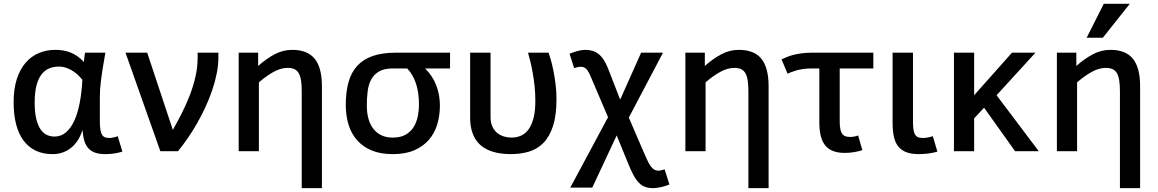

<svg xmlns="http://www.w3.org/2000/svg" viewBox="-20 -786 6019 998"><path d="M616.2 2Q598.6 7.8 575 11.5Q551.3 15.1 527.8 15.1Q496.1 15.1 474.6 7.6Q453.1 0 439.2 -15.4Q425.3 -30.8 418.2 -54.4Q411.1 -78.1 409.2 -109.9Q387.2 -45.9 346.7 -15.4Q306.2 15.1 252.9 15.1Q203.6 15.1 165.8 -2.9Q127.9 -21 102.3 -55.4Q76.7 -89.8 63.7 -140.1Q50.8 -190.4 50.8 -254.9Q50.8 -323.2 67.1 -374.3Q83.5 -425.3 112.5 -459.2Q141.6 -493.2 181.4 -510Q221.2 -526.9 268.1 -526.9Q287.6 -526.9 306.9 -523.9Q326.2 -521 345 -513.7Q363.8 -506.3 381.6 -494.1Q399.4 -481.9 416 -463.9Q417 -477.5 418.7 -490Q420.4 -502.4 421.9 -512.2H527.8Q519 -464.8 513.7 -429.9Q508.3 -395 504.9 -368.4Q501.5 -341.8 500.2 -320.8Q499 -299.8 499 -280.8V-157.2Q499 -129.9 501.7 -112.8Q504.4 -95.7 510.3 -85.9Q516.1 -76.2 525.4 -72.5Q534.7 -68.8 547.9 -68.8Q557.6 -68.8 569.8 -71.5Q582 -74.2 591.8 -78.1ZM263.2 -76.2Q297.4 -76.2 323 -98.1Q348.6 -120.1 366.5 -159.2Q384.3 -198.2 394.5 -252.4Q404.8 -306.6 408.2 -371.1Q382.3 -404.3 350.1 -422.1Q317.9 -439.9 287.1 -439.9Q258.8 -439.9 235.6 -430.4Q212.4 -420.9 195.6 -398.9Q178.7 -377 169.4 -340.8Q160.2 -304.7 160.2 -252Q160.2 -203.6 168 -170.2Q175.8 -136.7 189.5 -115.7Q203.1 -94.7 222.2 -85.4Q241.2 -76.2 263.2 -76.2Z M745.1 -512.2 878.4 -110.8Q901.9 -151.9 925 -197.5Q948.2 -243.2 966.6 -291Q984.9 -338.9 996.1 -387.9Q1007.3 -437 1007.3 -484.9V-512.2H1115.2V-487.8Q1115.2 -447.3 1106.4 -403.6Q1097.7 -359.9 1082.5 -315.7Q1067.4 -271.5 1047.1 -227.8Q1026.9 -184.1 1003.4 -143.3Q980 -102.5 954.8 -66.2Q929.7 -29.8 905.3 0H813.5L632.3 -512.2Z M1653.3 191.9H1548.3V-311Q1548.3 -345.2 1544.7 -368.4Q1541 -391.6 1532.5 -406Q1523.9 -420.4 1509.8 -426.8Q1495.6 -433.1 1474.6 -433.1Q1439.5 -433.1 1401.6 -412.1Q1363.8 -391.1 1325.7 -357.9V0H1220.7V-512.2H1321.8V-442.9Q1362.8 -480 1406.7 -503.4Q1450.7 -526.9 1498.5 -526.9Q1578.1 -526.9 1615.7 -480.7Q1653.3 -434.6 1653.3 -337.9Z M2319.3 -512.2V-430.2H2189.5Q2229 -391.6 2247.8 -342Q2266.6 -292.5 2266.6 -237.8Q2266.6 -186 2252.9 -140.1Q2239.3 -94.2 2209.7 -59.8Q2180.2 -25.4 2133.8 -5.1Q2087.4 15.1 2021.5 15.1Q1958 15.1 1912.1 -3.9Q1866.2 -22.9 1836.2 -57.1Q1806.2 -91.3 1791.7 -138.2Q1777.3 -185.1 1777.3 -240.2Q1777.3 -307.6 1791.5 -358.6Q1805.7 -409.7 1836.7 -443.6Q1867.7 -477.5 1917.2 -494.9Q1966.8 -512.2 2037.6 -512.2ZM2021.5 -430.2Q1976.6 -430.2 1949.7 -414.3Q1922.9 -398.4 1908.9 -371.8Q1895 -345.2 1890.9 -310.1Q1886.7 -274.9 1886.7 -236.8Q1886.7 -200.2 1895 -169.7Q1903.3 -139.2 1920.2 -117.2Q1937 -95.2 1962.2 -83Q1987.3 -70.8 2021.5 -70.8Q2061.5 -70.8 2087.9 -85.7Q2114.3 -100.6 2129.6 -125Q2145 -149.4 2151.4 -180.4Q2157.7 -211.4 2157.7 -244.1Q2157.7 -304.7 2142.3 -351.6Q2127 -398.4 2096.7 -430.2Z M2423.8 -512.2H2529.8V-178.2Q2529.8 -147.9 2539.8 -127.2Q2549.8 -106.4 2565.7 -94Q2581.5 -81.5 2600.8 -76.2Q2620.1 -70.8 2638.7 -70.8Q2666.5 -70.8 2689.2 -81.3Q2711.9 -91.8 2728.3 -114.7Q2744.6 -137.7 2753.7 -174.1Q2762.7 -210.4 2762.7 -262.2Q2762.7 -301.3 2758.8 -337.4Q2754.9 -373.5 2749.3 -405.5Q2743.7 -437.5 2737.1 -464.6Q2730.5 -491.7 2724.6 -512.2H2831.5Q2835.9 -500.5 2843 -475.6Q2850.1 -450.7 2856.7 -418Q2863.3 -385.3 2867.9 -347.4Q2872.6 -309.6 2872.6 -272Q2872.6 -187 2854.7 -131.6Q2836.9 -76.2 2805.2 -43.7Q2773.4 -11.2 2730 2Q2686.5 15.1 2635.7 15.1Q2611.8 15.1 2586.9 12.2Q2562 9.3 2538.6 1.7Q2515.1 -5.9 2494.1 -19.3Q2473.1 -32.7 2457.5 -53.7Q2441.9 -74.7 2432.9 -104.5Q2423.8 -134.3 2423.8 -174.8Z M3140.6 -176.8 3064.5 -355Q3055.7 -376 3048.8 -391.8Q3042 -407.7 3034.9 -418.2Q3027.8 -428.7 3019.5 -433.8Q3011.2 -439 2999.5 -439Q2991.7 -439 2982.2 -437Q2972.7 -435.1 2964.4 -432.1L2940.4 -506.8Q2960.9 -515.1 2982.4 -521Q3003.9 -526.9 3023.4 -526.9Q3043 -526.9 3059.8 -521.7Q3076.7 -516.6 3091.1 -505.4Q3105.5 -494.1 3117.7 -475.6Q3129.9 -457 3140.6 -430.2L3203.6 -268.1L3312.5 -512.2H3426.3L3248.5 -174.8L3332.5 20Q3341.3 40.5 3349.1 55.9Q3356.9 71.3 3365 81.3Q3373 91.3 3381.8 96.2Q3390.6 101.1 3402.3 101.1Q3408.7 101.1 3417 99.1Q3425.3 97.2 3434.6 94.2L3459.5 172.9Q3451.7 176.3 3441.4 179.7Q3431.2 183.1 3419.9 185.8Q3408.7 188.5 3397 190.2Q3385.3 191.9 3374.5 191.9Q3352.1 191.9 3334.5 185.8Q3316.9 179.7 3302 165Q3287.1 150.4 3273.7 126Q3260.3 101.6 3245.6 64.9L3185.5 -82L3058.6 189H2944.3Z M3975.1 191.9H3870.1V-311Q3870.1 -345.2 3866.5 -368.4Q3862.8 -391.6 3854.2 -406Q3845.7 -420.4 3831.5 -426.8Q3817.4 -433.1 3796.4 -433.1Q3761.2 -433.1 3723.4 -412.1Q3685.5 -391.1 3647.5 -357.9V0H3542.5V-512.2H3643.6V-442.9Q3684.6 -480 3728.5 -503.4Q3772.5 -526.9 3820.3 -526.9Q3899.9 -526.9 3937.5 -480.7Q3975.1 -434.6 3975.1 -337.9Z M4519.5 -430.2H4344.7V-157.2Q4344.7 -132.8 4347.7 -116.9Q4350.6 -101.1 4356.9 -91.6Q4363.3 -82 4373.5 -78.1Q4383.8 -74.2 4398.4 -74.2Q4409.2 -74.2 4420.4 -76.2Q4431.6 -78.1 4440.4 -82L4462.4 -5.9Q4447.3 0 4421.9 4.4Q4396.5 8.8 4370.6 8.8Q4302.2 8.8 4270.5 -28.8Q4238.8 -66.4 4238.8 -148.9V-430.2H4196.8Q4173.3 -430.2 4153.8 -427.2Q4134.3 -424.3 4119.1 -419.9Q4104 -415.5 4092.5 -410.9Q4081.1 -406.2 4073.7 -402.8L4042.5 -477.1Q4054.7 -483.4 4070.1 -489.7Q4085.4 -496.1 4105 -501Q4124.5 -505.9 4148.4 -509Q4172.4 -512.2 4201.7 -512.2H4519.5Z M4852.5 2Q4834 7.8 4808.3 11.5Q4782.7 15.1 4756.3 15.1Q4716.8 15.1 4690.4 4.9Q4664.1 -5.4 4648.2 -25.9Q4632.3 -46.4 4626 -77.1Q4619.6 -107.9 4619.6 -148.9V-512.2H4725.6V-157.2Q4725.6 -132.8 4727.5 -116.2Q4729.5 -99.6 4735.1 -88.9Q4740.7 -78.1 4750.7 -73.5Q4760.7 -68.8 4776.4 -68.8Q4789.1 -68.8 4803.5 -71.5Q4817.9 -74.2 4828.6 -78.1Z M5379.4 0H5256.3L5095.2 -226.1L5043.5 -170.9V0H4938.5V-512.2H5043.5V-291L5240.2 -512.2H5362.3L5160.2 -291Z M5906.2 191.9H5801.3V-311Q5801.3 -345.2 5797.6 -368.4Q5793.9 -391.6 5785.4 -406Q5776.9 -420.4 5762.7 -426.8Q5748.5 -433.1 5727.5 -433.1Q5692.4 -433.1 5654.5 -412.1Q5616.7 -391.1 5578.6 -357.9V0H5473.6V-512.2H5574.7V-442.9Q5615.7 -480 5659.7 -503.4Q5703.6 -526.9 5751.5 -526.9Q5831.1 -526.9 5868.7 -480.7Q5906.2 -434.6 5906.2 -337.9ZM5712.4 -589.8H5628.4L5717.3 -766.1H5852.5Z"/></svg>

Font: Clear Sans Medium
Style: Regular
Weight: 500
Foundry: Intel Corporation
Version: Version 1.00